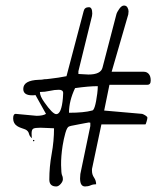

<svg xmlns="http://www.w3.org/2000/svg" viewBox="-20 -628 603 693"><path d="M306 -185 301 -186Q297 -185 287 -183.5Q277 -182 266 -179.5Q255 -177 245.5 -175.5Q236 -174 229 -171.5Q222 -169 216 -148Q210 -127 206 -102Q200 -63 200.5 -32Q201 -1 204 4.5Q207 10 207 18.5Q207 27 199 36Q191 45 183 45Q158 45 158 20Q158 -26 166.5 -72.5Q175 -119 175 -165L152 -166L126 -167Q106 -167 100 -163.5Q94 -160 94 -146Q94 -132 96 -129Q87 -135 84.5 -145.5Q82 -156 71 -161Q63 -164 55.5 -166.5Q48 -169 42 -173Q28 -182 27.5 -199.5Q27 -217 37 -217L112 -210Q135 -210 146 -217L108 -285Q104 -284 96 -284Q64 -284 64 -307Q64 -338 120 -340Q132 -340 140 -342Q148 -342 162 -344Q190 -347 220 -353L282 -588Q285 -602 301 -602Q313 -602 313 -579L312 -570L263 -371V-361L299 -359Q344 -359 350 -384L400 -576Q402 -584 410.5 -596Q419 -608 427.5 -608Q436 -608 440 -601Q444 -594 444 -587L443 -576L383 -369H499Q510 -369 517 -361Q524 -353 524 -337.5Q524 -322 512 -322H375L356 -229L493 -217Q497 -216 504.5 -211.5Q512 -207 512 -203Q512 -199 509 -189Q506 -179 505 -179H346L312 -18V-11Q312 2 319.5 13Q327 24 327 37Q316 37 307 41Q298 45 287 45Q269 45 269 16L270 0L306 -173ZM104 -121Q104 -118 101.5 -118Q99 -118 99 -120.5Q99 -123 101 -123Q103 -123 104 -122ZM124 -296Q124 -281 140 -259Q170 -216 183 -216Q202 -216 207 -274Q208 -286 208 -292Q208 -304 192.5 -304Q177 -304 159.5 -300Q142 -296 124 -296ZM229 -221Q283 -221 312 -229Q323 -228 331 -290Q333 -306 333 -317Q300 -317 251 -310Q229 -264 229 -221Z"/></svg>

Font: Miltonian Tattoo
Style: Regular
Weight: 400
Designer: Pablo Impallari
Foundry: Pablo Impallari
Version: Version 1.008